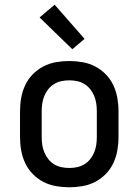

<svg xmlns="http://www.w3.org/2000/svg" viewBox="-20 -787 588 815"><path d="M274 8Q246 8 217.5 3Q189 -2 164 -15Q139 -28 119 -48.5Q99 -69 87 -94.5Q75 -120 70 -148Q65 -176 65 -205V-315Q65 -344 70 -372Q75 -400 87 -425.5Q99 -451 119 -471.5Q139 -492 164 -505Q189 -518 217.5 -523Q246 -528 274 -528Q302 -528 330.5 -523Q359 -518 384 -505Q409 -492 429 -471.5Q449 -451 461 -425.5Q473 -400 478 -372Q483 -344 483 -315V-205Q483 -176 478 -148Q473 -120 461 -94.5Q449 -69 429 -48.5Q409 -28 384 -15Q359 -2 330.5 3Q302 8 274 8ZM274 -74Q291 -74 307.5 -77.5Q324 -81 338 -89.5Q352 -98 362.5 -111Q373 -124 379.5 -139.5Q386 -155 388.5 -171.5Q391 -188 391 -205V-315Q391 -332 388.5 -348.5Q386 -365 379.5 -380.5Q373 -396 362.5 -409Q352 -422 338 -430.5Q324 -439 307.5 -442.5Q291 -446 274 -446Q257 -446 240.5 -442.5Q224 -439 210 -430.5Q196 -422 185.5 -409Q175 -396 168.5 -380.5Q162 -365 159.5 -348.5Q157 -332 157 -315V-205Q157 -188 159.5 -171.5Q162 -155 168.5 -139.5Q175 -124 185.5 -111Q196 -98 210 -89.5Q224 -81 240.5 -77.5Q257 -74 274 -74ZM287 -578 148 -713 212 -767 339 -622Z"/></svg>

Font: Iosevka Semi-Condensed Medium
Style: Regular
Weight: 500
Monospace: yes
Designer: Belleve Invis
Foundry: Belleve Invis
Version: Version 27.3.5